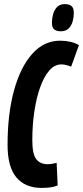

<svg xmlns="http://www.w3.org/2000/svg" viewBox="-20 -909 406 939"><path d="M183 10Q103 10 60 -41.5Q17 -93 17 -200Q17 -352 48.5 -466.5Q80 -581 137.5 -645.5Q195 -710 274 -710Q300 -710 324.5 -704.5Q349 -699 366 -688L328 -583Q301 -594 280 -594Q247 -594 221 -564Q195 -534 176.5 -482.5Q158 -431 148 -364Q138 -297 138 -223Q138 -156 157 -131Q176 -106 213 -106Q234 -106 257 -113L262 -2Q245 5 225.5 7.5Q206 10 183 10ZM277 -756Q258 -756 246 -764.5Q234 -773 234 -798Q234 -818 239.5 -839Q245 -860 259 -874.5Q273 -889 297 -889Q317 -889 329 -880Q341 -871 341 -846Q341 -826 335.5 -805Q330 -784 316 -770Q302 -756 277 -756Z"/></svg>

Font: Georama ExtraCondensed
Style: Bold Italic
Weight: 700
Width: 2
Italic angle: -9°
Designer: Jean-Baptiste Levee
Foundry: Production Type
Version: Version 1.000